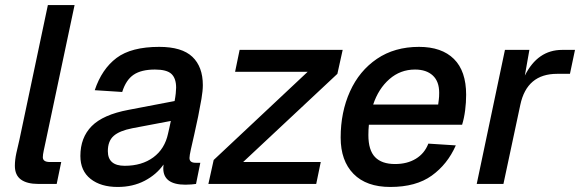

<svg xmlns="http://www.w3.org/2000/svg" viewBox="-20 -730 2302 762"><path d="M132 0Q87 0 63 -17.5Q39 -35 39 -72Q39 -95 45 -123Q51 -151 57 -175L170 -710H276L161 -167Q157 -148 153.5 -132Q150 -116 150 -106Q150 -87 178 -87H223L205 0Z M628 -62Q628 -69 629 -77Q601 -37 554 -12.5Q507 12 447 12Q380 12 339.5 -20Q299 -52 299 -111Q299 -184 344 -229.5Q389 -275 490 -294L673 -329Q676 -345 677.5 -359Q679 -373 679 -382Q679 -419 660.5 -436.5Q642 -454 595 -454Q541 -454 510.5 -433.5Q480 -413 465 -365L356 -372Q384 -456 442.5 -500Q501 -544 612 -544Q702 -544 743.5 -504.5Q785 -465 785 -392Q785 -370 779.5 -337.5Q774 -305 766.5 -268Q759 -231 751 -196.5Q743 -162 737.5 -137Q732 -112 732 -103Q732 -84 756 -84H775L758 0Q751 1 739.5 2Q728 3 716 3Q628 3 628 -62ZM408 -130Q408 -72 475 -72Q543 -72 588.5 -105.5Q634 -139 647 -200Q649 -209 652 -222Q655 -235 658 -250L505 -221Q454 -211 431 -190.5Q408 -170 408 -130Z M807 0 828 -95 1201 -445H913L931 -532H1340L1319 -437L945 -87H1253L1235 0Z M1529 12Q1434 12 1383 -40Q1332 -92 1332 -184Q1332 -285 1369 -367Q1406 -449 1476 -496.5Q1546 -544 1643 -544Q1733 -544 1781.5 -496Q1830 -448 1830 -354Q1830 -323 1826 -292Q1822 -261 1814 -235H1444Q1442 -215 1442 -194Q1442 -134 1468.5 -106.5Q1495 -79 1548 -79Q1596 -79 1630.5 -100Q1665 -121 1680 -160L1789 -153Q1756 -78 1693.5 -33Q1631 12 1529 12ZM1627 -454Q1569 -454 1525.5 -416Q1482 -378 1461 -315H1719Q1720 -324 1721.5 -334.5Q1723 -345 1723 -362Q1723 -407 1697.5 -430.5Q1672 -454 1627 -454Z M1872 0 1984 -532H2081L2063 -430Q2114 -532 2211 -532H2262L2242 -437H2191Q2071 -437 2045 -314L1978 0Z"/></svg>

Font: Geist Medium
Style: Italic
Weight: 500
Italic angle: -12°
Designer: Basement.studio, Andrés Briganti, Mateo Zaragoza
Foundry: Basement.studio, Vercel, Andrés Briganti, Guido Ferreyra, Mateo Zaragoza
Version: Version 1.500; ttfautohint (v1.8.4.7-5d5b)